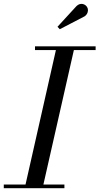

<svg xmlns="http://www.w3.org/2000/svg" viewBox="-60 -995 526 1015"><path d="M70.5 0 240 -750H335L165 0ZM-40 0V-19.5H280.5V0ZM125 -730.5V-750H445.5V-730.5ZM256 -840.5 244 -853.5 344.5 -963Q352.5 -970.5 360.8 -973Q369 -975.5 376.8 -974Q384.5 -972.5 390.8 -968Q397 -963.5 400.5 -957.5Q405.5 -949.5 405 -939.8Q404.5 -930 399.8 -921.8Q395 -913.5 387 -908.5Z"/></svg>

Font: Bodoni Moda SC 11pt
Style: Italic
Weight: 400
Italic angle: -13°
Version: Version 2.005